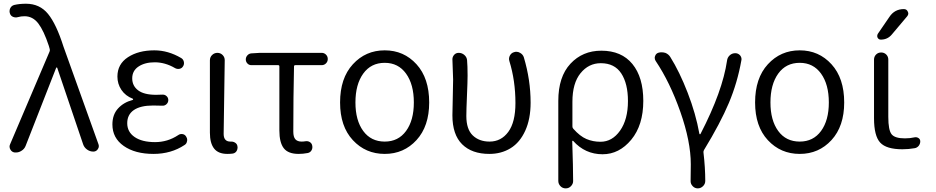

<svg xmlns="http://www.w3.org/2000/svg" viewBox="-20 -829 5117 1050"><path d="M120.1 -31.2Q113.3 -13.7 96.7 -3.9Q83 4.9 67.4 4.9Q64.5 4.9 60.5 4.9Q44.9 2.9 37.1 -10.7Q32.2 -18.6 32.2 -27.3Q32.2 -33.2 35.2 -40L251 -546.9Q253.9 -553.7 252 -560.5L247.1 -578.1Q219.7 -661.1 189.5 -700.7Q159.2 -740.2 114.3 -740.2Q94.7 -740.2 78.1 -735.4Q64.5 -731.4 51.3 -736.8Q38.1 -742.2 34.2 -755.9Q32.2 -761.7 32.2 -767.6Q32.2 -776.4 36.1 -784.2Q43 -797.9 57.6 -801.8Q85.9 -808.6 122.1 -808.6Q197.3 -808.6 242.7 -752.9Q288.1 -697.3 327.1 -574.2L518.6 -40Q520.5 -34.2 520.5 -29.3Q520.5 -20.5 514.6 -12.7Q505.9 0 490.2 0Q471.7 0 456.1 -11.2Q440.4 -22.5 434.6 -40L293 -458Q292 -460 290 -460Q288.1 -460 287.1 -458Z M819.3 12.7Q718.8 12.7 656.7 -30.8Q594.7 -74.2 594.7 -148.4Q594.7 -202.1 625.5 -235.8Q656.2 -269.5 705.1 -282.2Q708 -283.2 708 -285.6Q708 -288.1 706.1 -289.1Q666 -304.7 644 -337.4Q622.1 -370.1 622.1 -410.2Q622.1 -478.5 679.7 -516.1Q737.3 -553.7 824.2 -553.7Q899.4 -553.7 970.7 -511.7Q982.4 -504.9 985.4 -491.2Q988.3 -477.5 981.4 -466.8Q974.6 -455.1 961.4 -452.6Q948.2 -450.2 936.5 -457Q882.8 -488.3 826.2 -488.3Q772.5 -488.3 737.8 -465.3Q703.1 -442.4 703.1 -400.4Q703.1 -359.4 735.4 -335Q767.6 -310.5 834 -310.5Q849.6 -310.5 867.2 -311.5Q880.9 -312.5 890.6 -303.7Q900.4 -294.9 900.4 -281.7Q900.4 -268.6 890.6 -259.3Q880.9 -250 867.2 -251Q840.8 -252 817.4 -252Q748 -252 711.9 -227.1Q675.8 -202.1 675.8 -155.3Q675.8 -107.4 716.3 -79.6Q756.8 -51.8 828.1 -51.8Q896.5 -51.8 954.1 -89.8Q964.8 -97.7 978 -95.7Q991.2 -93.8 998 -82Q1003.9 -73.2 1003.9 -63.5Q1003.9 -60.5 1002.9 -57.6Q1001 -43 989.3 -36.1Q916 12.7 819.3 12.7Z M1223.6 12.7Q1173.8 12.7 1150.9 -16.6Q1127.9 -45.9 1127.9 -103.5V-499Q1127.9 -516.6 1140.1 -528.3Q1152.3 -540 1168.9 -540Q1185.5 -540 1197.3 -528.3Q1209 -516.6 1209 -500L1203.1 -96.7Q1203.1 -54.7 1240.2 -54.7Q1241.2 -54.7 1241.2 -54.7Q1254.9 -55.7 1265.6 -48.8Q1276.4 -42 1278.3 -30.3Q1279.3 -26.4 1279.3 -22.5Q1279.3 -12.7 1274.4 -3.9Q1267.6 7.8 1253.9 10.7Q1240.2 12.7 1223.6 12.7Z M1613.3 12.7Q1555.7 12.7 1531.7 -18.6Q1507.8 -49.8 1507.8 -115.2V-465.8Q1507.8 -472.7 1501 -472.7H1354.5Q1341.8 -472.7 1333 -481.9Q1324.2 -491.2 1324.2 -503.9Q1324.2 -516.6 1333 -526.4Q1341.8 -536.1 1354.5 -537.1L1401.4 -540H1739.3Q1752.9 -540 1762.7 -530.3Q1772.5 -520.5 1772.5 -506.3Q1772.5 -492.2 1762.7 -482.4Q1752.9 -472.7 1739.3 -472.7H1595.7Q1587.9 -472.7 1587.9 -465.8Q1584 -300.8 1584 -109.4Q1584 -80.1 1595.2 -67.4Q1606.4 -54.7 1629.9 -54.7Q1639.6 -54.7 1651.4 -56.6Q1664.1 -58.6 1674.8 -51.8Q1685.5 -44.9 1687.5 -32.2Q1690.4 -18.6 1683.6 -6.8Q1676.8 4.9 1663.1 7.8Q1637.7 12.7 1613.3 12.7Z M2084 12.7Q1979.5 12.7 1909.7 -62.5Q1839.8 -137.7 1839.8 -268.6Q1839.8 -401.4 1909.7 -477.5Q1979.5 -553.7 2084 -553.7Q2188.5 -553.7 2257.8 -477.5Q2327.1 -401.4 2327.1 -268.6Q2327.1 -138.7 2257.8 -63Q2188.5 12.7 2084 12.7ZM2084 -54.7Q2158.2 -54.7 2200.7 -112.8Q2243.2 -170.9 2243.2 -268.6Q2243.2 -367.2 2200.7 -426.3Q2158.2 -485.4 2084 -485.4Q2008.8 -485.4 1966.3 -426.3Q1923.8 -367.2 1923.8 -268.6Q1923.8 -170.9 1966.3 -112.8Q2008.8 -54.7 2084 -54.7Z M2656.2 12.7Q2560.5 12.7 2507.3 -40Q2454.1 -92.8 2454.1 -198.2Q2454.1 -231.4 2456.1 -296.9Q2458 -362.3 2458 -394.5L2454.1 -504.9Q2454.1 -517.6 2462.9 -528.3Q2472.7 -540 2488.3 -540Q2505.9 -540 2519 -528.8Q2532.2 -517.6 2534.2 -501Q2537.1 -469.7 2537.1 -415Q2537.1 -383.8 2533.7 -305.7Q2530.3 -227.5 2530.3 -194.3Q2530.3 -122.1 2565.4 -88.4Q2600.6 -54.7 2657.2 -54.7Q2720.7 -54.7 2759.8 -107.9Q2798.8 -161.1 2798.8 -265.6Q2798.8 -387.7 2765.6 -495.1Q2760.7 -510.7 2768.6 -525.4Q2776.4 -540 2792 -543.9Q2797.9 -545.9 2803.7 -545.9Q2814.5 -545.9 2824.2 -540Q2839.8 -531.2 2844.7 -515.6Q2881.8 -391.6 2881.8 -267.6Q2881.8 -178.7 2852.5 -114.3Q2823.2 -49.8 2772.5 -18.6Q2721.7 12.7 2656.2 12.7Z M3033.2 160.2V-277.3Q3033.2 -409.2 3099.6 -480.5Q3166 -551.8 3268.6 -551.8Q3378.9 -551.8 3438.5 -479Q3498 -406.2 3498 -277.3Q3498 -144.5 3432.1 -64.9Q3366.2 14.6 3275.4 14.6Q3179.7 14.6 3114.3 -58.6Q3113.3 -59.6 3111.3 -59.1Q3109.4 -58.6 3109.4 -56.6Q3114.3 88.9 3114.3 161.1Q3114.3 176.8 3102.5 189Q3090.8 201.2 3073.7 201.2Q3056.6 201.2 3044.9 189Q3033.2 176.8 3033.2 160.2ZM3263.7 -53.7Q3328.1 -53.7 3371.1 -114.7Q3414.1 -175.8 3414.1 -276.4Q3414.1 -372.1 3377.4 -427.7Q3340.8 -483.4 3265.6 -483.4Q3199.2 -483.4 3154.8 -428.7Q3110.4 -374 3110.4 -272.5V-137.7Q3110.4 -129.9 3115.2 -125Q3151.4 -84 3187 -68.8Q3222.7 -53.7 3263.7 -53.7Z M3836.9 160.2Q3836.9 176.8 3825.2 188.5Q3812.5 201.2 3795.9 201.2Q3779.3 201.2 3767.6 188.5Q3756.8 176.8 3756.8 162.1Q3756.8 160.2 3756.8 159.2Q3757.8 132.8 3757.8 69.3Q3757.8 -54.7 3700.7 -217.3Q3643.6 -379.9 3565.4 -496.1Q3560.5 -503.9 3560.5 -512.7Q3560.5 -517.6 3562.5 -522.5Q3567.4 -537.1 3582 -541Q3589.8 -543 3597.7 -543Q3607.4 -543 3618.2 -540Q3635.7 -533.2 3645.5 -517.6Q3696.3 -436.5 3740.7 -321.8Q3785.2 -207 3804.7 -97.7Q3805.7 -94.7 3808.1 -94.7Q3810.5 -94.7 3811.5 -97.7Q3931.6 -330.1 3956.1 -498Q3958 -514.6 3970.7 -526.4Q3983.4 -538.1 4001 -538.1Q4016.6 -538.1 4027.3 -526.4Q4035.2 -516.6 4035.2 -504.9Q4035.2 -502 4034.2 -498Q4012.7 -377 3966.3 -266.6Q3919.9 -156.2 3830.1 -8.8Q3826.2 -2 3827.1 4.9Q3836.9 87.9 3836.9 160.2Z M4353.5 12.7Q4249 12.7 4179.2 -62.5Q4109.4 -137.7 4109.4 -268.6Q4109.4 -401.4 4179.2 -477.5Q4249 -553.7 4353.5 -553.7Q4458 -553.7 4527.3 -477.5Q4596.7 -401.4 4596.7 -268.6Q4596.7 -138.7 4527.3 -63Q4458 12.7 4353.5 12.7ZM4353.5 -54.7Q4427.7 -54.7 4470.2 -112.8Q4512.7 -170.9 4512.7 -268.6Q4512.7 -367.2 4470.2 -426.3Q4427.7 -485.4 4353.5 -485.4Q4278.3 -485.4 4235.8 -426.3Q4193.4 -367.2 4193.4 -268.6Q4193.4 -170.9 4235.8 -112.8Q4278.3 -54.7 4353.5 -54.7Z M4837.9 -189.5Q4837.9 -117.2 4856 -94.7Q4874 -72.3 4928.7 -72.3Q4957 -72.3 4982.4 -78.1Q4994.1 -80.1 5003.4 -73.7Q5012.7 -67.4 5012.7 -55.7Q5012.7 -48.8 5010.3 -42.5Q5007.8 -36.1 5003.9 -31.2Q5000 -26.4 4994.1 -22.9Q4988.3 -19.5 4982.4 -18.6Q4949.2 -12.7 4915 -12.7Q4827.1 -12.7 4793.5 -49.3Q4759.8 -85.9 4759.8 -182.6V-502.9Q4759.8 -519.5 4771 -530.8Q4782.2 -542 4798.8 -542Q4815.4 -542 4826.7 -530.8Q4837.9 -519.5 4837.9 -502.9ZM4843.8 -736.3Q4872.1 -779.3 4922.9 -779.3Q4938.5 -779.3 4944.3 -765.6Q4947.3 -759.8 4947.3 -754.9Q4947.3 -747.1 4941.4 -740.2L4857.4 -640.6Q4834 -612.3 4796.9 -612.3Q4785.2 -612.3 4779.3 -623Q4777.3 -627.9 4777.3 -631.8Q4777.3 -637.7 4780.3 -643.6Z"/></svg>

Font: Gen Jyuu Gothic P Normal
Style: Regular
Weight: 300
Designer: [Source Han Sans]
Ryoko NISHIZUKA  (kana & ideographs); Paul D. Hunt (Latin, Greek & Cyrillic); Wenlong ZHANG  (bopomofo
Version: Version 1.002.20150607